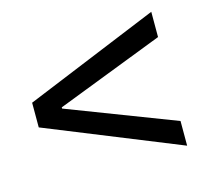

<svg xmlns="http://www.w3.org/2000/svg" viewBox="-72 -608 658 602"><g transform="rotate(-15 257.0 -306.5)"><path d="M31.2 -265.6V-345.7L465.8 -524.4V-442.4L117.2 -307.6V-303.7L465.8 -169.9V-89.8Z"/></g></svg>

Font: Reddit Sans Fudge
Style: Regular
Weight: 400
Designer: Stephen Hutchings
Foundry: Reddit
Version: Version 1.011